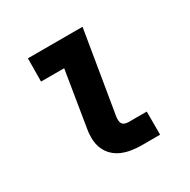

<svg xmlns="http://www.w3.org/2000/svg" viewBox="-124 -637 748 755"><g transform="rotate(-30 250.0 -260.0)"><path d="M312 0Q289 0 266.5 -3.5Q244 -7 224 -15.5Q204 -24 188.5 -39Q173 -54 164.5 -74Q156 -94 155 -117Q154 -140 158 -163L199 -415H94L95 -520H343L281 -146Q280 -138 280.5 -130Q281 -122 285 -116Q289 -110 296.5 -107.5Q304 -105 312 -105H395V0Z"/></g></svg>

Font: Iosevka Curly Extrabold
Style: Italic
Weight: 800
Italic angle: -9°
Monospace: yes
Designer: Belleve Invis
Foundry: Belleve Invis
Version: Version 22.1.2; ttfautohint (v1.8.4)